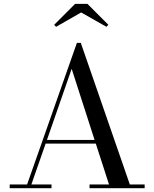

<svg xmlns="http://www.w3.org/2000/svg" viewBox="-20 -990 812 1010"><path d="M407 -924.5 540 -849 550 -859.5 440 -969.5H375L265 -859.5L275 -849ZM31 -19.5V0H251V-19.5H145L220 -234.5H484L553.5 -19.5H451V0H741V-19.5H663L405 -764.5H384.5L122.5 -19.5ZM357 -628 477.5 -254H227Z"/></svg>

Font: Bodoni* 11
Style: Regular
Weight: 400
Version: Version 2.3